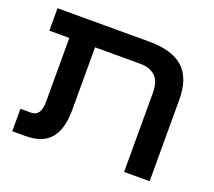

<svg xmlns="http://www.w3.org/2000/svg" viewBox="-105 -737 977 876"><g transform="rotate(20 383.5 -299.0)"><path d="M32 0V-109H84Q131 -109 131 -179V-489H34V-598H481Q591 -598 645 -549Q699 -500 699 -396V0H575V-384Q575 -440 548.5 -464.5Q522 -489 474 -489H256V-186Q256 -92 217.5 -46Q179 0 96 0Z"/></g></svg>

Font: Noto Sans Hebrew SemiCondensed SemiBold
Style: Regular
Weight: 600
Width: 4
Designer: Monotype Design Team
Foundry: Monotype Imaging Inc.
Version: Version 2.004; ttfautohint (v1.8.4.7-5d5b)